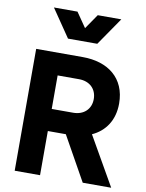

<svg xmlns="http://www.w3.org/2000/svg" viewBox="-106 -1082 878 1156"><g transform="rotate(10 333.5 -504.5)"><path d="M66 0H221V-270H331L482 0H656L486 -297C565 -333 615 -405 615 -507C615 -663 505 -745 351 -745H66ZM128 -1009 244 -839H423L540 -1009H396L334 -919L272 -1009ZM221 -405V-610H352C417 -610 460 -569 460 -507C460 -446 417 -405 352 -405Z"/></g></svg>

Font: Mluvka ExtraBold
Style: Regular
Weight: 800
Designer: Modified by Jiří Krblich, Original typeface by Gumpita Rahayu
Foundry: Gumpita Rahayu & Jiří Krblich
Version: Version 2.000;Glyphs 3.1.1 (3134)